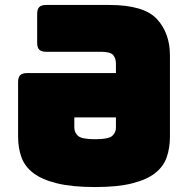

<svg xmlns="http://www.w3.org/2000/svg" viewBox="-20 -740 755 775"><path d="M364 15Q271 15 210 0Q149 -15 114.5 -41.5Q80 -68 66.5 -105.5Q53 -143 53 -189V-409Q53 -428 61.5 -436.5Q70 -445 89 -445H448V-483Q448 -504 437 -517.5Q426 -531 387 -531H166Q147 -531 138.5 -539.5Q130 -548 130 -567V-684Q130 -703 138.5 -711.5Q147 -720 166 -720H420Q561 -720 613.5 -663Q666 -606 666 -516V-189Q666 -143 653 -105.5Q640 -68 606.5 -41.5Q573 -15 514 0Q455 15 364 15ZM364 -178Q418 -178 433 -191.5Q448 -205 448 -225V-266H280V-225Q280 -205 295 -191.5Q310 -178 364 -178Z"/></svg>

Font: Bungee
Style: Regular
Weight: 400
Designer: David Jonathan Ross
Foundry: David Jonathan Ross
Version: Version 1.000;PS 1.0;hotconv 1.0.72;makeotf.lib2.5.5900